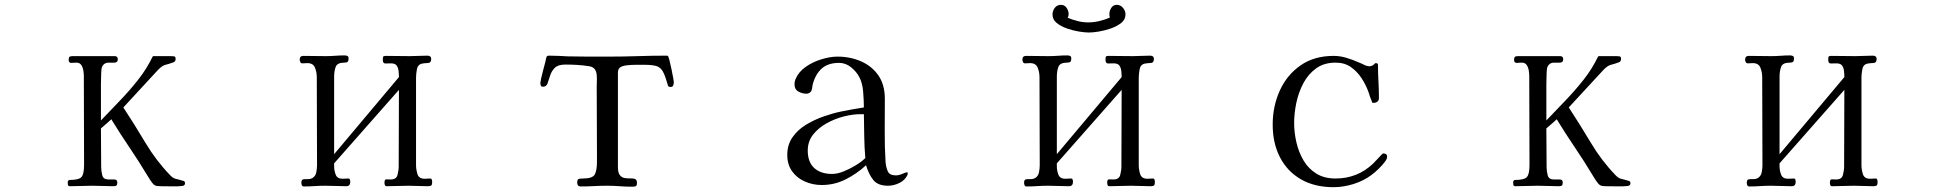

<svg xmlns="http://www.w3.org/2000/svg" viewBox="-20 -773 8040 797"><path d="M748 -12Q748 -3 737 -1Q721 1 692.5 0.5Q664 0 645 0Q638 0 631 -1Q624 -2 617 -8Q610 -16 603.5 -25.5Q597 -35 592 -44Q556 -104 517 -161.5Q478 -219 442 -278Q432 -268 421 -259Q410 -250 399 -240Q399 -200 399.5 -159.5Q400 -119 400 -79Q400 -63 404.5 -45.5Q409 -28 430 -28H454Q467 -28 467 -16Q467 -6 463.5 -3Q460 0 450 0Q428 0 406.5 -1Q385 -2 363 -2Q340 -2 316.5 -1Q293 0 270 0Q263 0 262 -6Q261 -12 261 -16Q261 -19 263 -22.5Q265 -26 269 -26Q307 -26 318 -38Q329 -50 329 -88Q329 -180 328.5 -272.5Q328 -365 328 -457Q328 -467 326 -480Q324 -493 317.5 -503Q311 -513 297 -513Q292 -513 286.5 -512.5Q281 -512 276 -512Q265 -512 265 -524Q265 -534 268.5 -537Q272 -540 281 -540H456Q469 -540 469 -527Q469 -513 454.5 -513Q440 -513 431 -513Q411 -513 403 -494Q401 -490 400 -469Q399 -448 399 -421.5Q399 -395 399 -373Q399 -351 399 -344V-273Q437 -313 477.5 -355Q518 -397 553.5 -442Q589 -487 613 -537Q615 -540 616 -540H690Q698 -540 703.5 -539Q709 -538 709 -528Q709 -517 699 -514Q680 -507 667 -504Q654 -501 637 -484L492 -327Q538 -257 583 -181.5Q628 -106 686 -46Q698 -33 710 -30.5Q722 -28 738 -23Q743 -22 745.5 -20Q748 -18 748 -12Z M1774 -17Q1774 -7 1770.5 -3.5Q1767 0 1757 0Q1736 0 1715.5 -1Q1695 -2 1675 -2Q1653 -2 1630.5 -1Q1608 0 1586 0Q1579 0 1577.5 -5Q1576 -10 1576 -15Q1576 -29 1584 -28.5Q1592 -28 1602 -28Q1625 -28 1630 -46.5Q1635 -65 1635 -83L1636 -400L1367 -95V-82Q1367 -65 1373.5 -48Q1380 -31 1402 -31Q1408 -31 1413.5 -31.5Q1419 -32 1426 -32Q1431 -32 1432.5 -27.5Q1434 -23 1434 -18Q1434 0 1417 0Q1395 0 1374 -1Q1353 -2 1331 -2Q1309 -2 1286.5 -0.5Q1264 1 1242 1Q1235 1 1233 -4Q1231 -9 1231 -14Q1231 -27 1238.5 -28.5Q1246 -30 1257 -29.5Q1268 -29 1277 -34Q1290 -42 1293 -58Q1296 -74 1296 -87Q1296 -179 1295.5 -270.5Q1295 -362 1295 -453Q1295 -473 1287.5 -492Q1280 -511 1256 -511Q1250 -511 1245 -510.5Q1240 -510 1235 -510Q1229 -510 1226.5 -515.5Q1224 -521 1224 -525Q1224 -541 1239 -541Q1262 -541 1285.5 -540.5Q1309 -540 1332 -540Q1352 -540 1371.5 -541.5Q1391 -543 1410 -543Q1418 -543 1422.5 -540.5Q1427 -538 1427 -530Q1427 -520 1423 -516.5Q1419 -513 1409 -513Q1380 -513 1373.5 -495.5Q1367 -478 1367 -454V-133L1636 -453Q1636 -465 1634.5 -478.5Q1633 -492 1626.5 -501Q1620 -510 1603 -510Q1591 -510 1580 -509.5Q1569 -509 1569 -525Q1569 -534 1570.5 -537.5Q1572 -541 1582 -541Q1607 -541 1632 -540.5Q1657 -540 1682 -540Q1700 -540 1718 -541Q1736 -542 1754 -542Q1770 -542 1770 -528Q1770 -512 1756.5 -511.5Q1743 -511 1732 -509Q1714 -505 1710.5 -485Q1707 -465 1707 -451V-88Q1707 -69 1713 -50Q1719 -31 1743 -31Q1748 -31 1754 -31.5Q1760 -32 1766 -32Q1771 -32 1772.5 -27Q1774 -22 1774 -17Z M2777 -431Q2777 -425 2774.5 -418.5Q2772 -412 2764 -412Q2755 -412 2753 -417.5Q2751 -423 2749 -430Q2740 -462 2730.5 -478Q2721 -494 2704 -499Q2687 -504 2655 -504Q2637 -504 2619 -504Q2601 -504 2584 -502Q2569 -501 2557 -495Q2545 -489 2545 -471V-80Q2545 -56 2553 -46Q2561 -36 2573 -34Q2585 -32 2596.5 -32.5Q2608 -33 2616 -30Q2624 -27 2624 -14Q2624 -2 2619 0Q2614 2 2603 2Q2578 2 2552.5 0Q2527 -2 2501 -2Q2473 -2 2445.5 -0.5Q2418 1 2390 1Q2376 1 2376 -15Q2376 -29 2383 -30.5Q2390 -32 2400 -32Q2440 -32 2449 -49Q2458 -66 2458 -100V-139Q2458 -207 2457.5 -274.5Q2457 -342 2457 -409Q2457 -423 2457.5 -436Q2458 -449 2457 -462Q2454 -494 2426 -498Q2401 -502 2376.5 -503.5Q2352 -505 2327 -505Q2296 -505 2282.5 -491Q2269 -477 2263.5 -459Q2258 -441 2253 -427Q2248 -413 2234 -413Q2227 -413 2225 -418Q2223 -423 2223 -429Q2223 -432 2226 -446.5Q2229 -461 2234 -479Q2239 -497 2243 -513Q2247 -529 2248 -535Q2250 -540 2252.5 -541Q2255 -542 2260 -542Q2280 -542 2299.5 -541Q2319 -540 2338 -539Q2380 -538 2422.5 -538Q2465 -538 2507 -538Q2568 -538 2628 -540Q2688 -542 2749 -542Q2751 -542 2753 -540Q2755 -538 2759 -522.5Q2763 -507 2767 -487.5Q2771 -468 2774 -452Q2777 -436 2777 -431Z M3572 -117Q3568 -162 3567.5 -207.5Q3567 -253 3566 -299H3551Q3520 -299 3482.5 -289.5Q3445 -280 3411 -261Q3377 -242 3355 -214Q3333 -186 3333 -148Q3333 -100 3360 -75.5Q3387 -51 3434 -51Q3456 -51 3482 -61.5Q3508 -72 3532.5 -87Q3557 -102 3572 -117ZM3748 -53Q3748 -49 3747 -47Q3737 -25 3713.5 -13.5Q3690 -2 3666 -2Q3624 -2 3605 -26Q3586 -50 3575 -87Q3537 -52 3490.5 -28.5Q3444 -5 3391 -5Q3354 -5 3321 -19.5Q3288 -34 3268 -62Q3248 -90 3248 -130Q3248 -172 3269.5 -203Q3291 -234 3325.5 -255Q3360 -276 3398.5 -289.5Q3437 -303 3471 -310Q3494 -315 3518 -319Q3542 -323 3566 -327Q3566 -355 3563 -392Q3560 -429 3547 -453Q3535 -476 3512.5 -494Q3490 -512 3463 -512Q3417 -512 3390.5 -488Q3364 -464 3353 -420Q3352 -415 3351.5 -409.5Q3351 -404 3349 -399Q3348 -393 3341.5 -388.5Q3335 -384 3329 -384Q3310 -384 3294 -393Q3278 -402 3278 -423Q3278 -435 3282 -444Q3295 -475 3324.5 -495.5Q3354 -516 3390 -527Q3426 -538 3456 -538Q3510 -538 3555 -518Q3600 -498 3626.5 -459.5Q3653 -421 3653 -363Q3653 -298 3652.5 -232Q3652 -166 3656 -100Q3658 -78 3665.5 -61.5Q3673 -45 3699 -45Q3711 -45 3726 -51.5Q3741 -58 3745 -58Q3748 -58 3748 -53Z M4774 -17Q4774 -7 4770.5 -3.5Q4767 0 4757 0Q4736 0 4715.5 -1Q4695 -2 4675 -2Q4653 -2 4630.5 -1Q4608 0 4586 0Q4579 0 4577.5 -5Q4576 -10 4576 -15Q4576 -29 4584 -28.5Q4592 -28 4602 -28Q4625 -28 4630 -46.5Q4635 -65 4635 -83L4636 -400L4367 -95V-82Q4367 -65 4373.5 -48Q4380 -31 4402 -31Q4408 -31 4413.5 -31.5Q4419 -32 4426 -32Q4431 -32 4432.5 -27.5Q4434 -23 4434 -18Q4434 0 4417 0Q4395 0 4374 -1Q4353 -2 4331 -2Q4309 -2 4286.5 -0.5Q4264 1 4242 1Q4235 1 4233 -4Q4231 -9 4231 -14Q4231 -27 4238.5 -28.5Q4246 -30 4257 -29.5Q4268 -29 4277 -34Q4290 -42 4293 -58Q4296 -74 4296 -87Q4296 -179 4295.5 -270.5Q4295 -362 4295 -453Q4295 -473 4287.5 -492Q4280 -511 4256 -511Q4250 -511 4245 -510.5Q4240 -510 4235 -510Q4229 -510 4226.5 -515.5Q4224 -521 4224 -525Q4224 -541 4239 -541Q4262 -541 4285.5 -540.5Q4309 -540 4332 -540Q4352 -540 4371.5 -541.5Q4391 -543 4410 -543Q4418 -543 4422.5 -540.5Q4427 -538 4427 -530Q4427 -520 4423 -516.5Q4419 -513 4409 -513Q4380 -513 4373.5 -495.5Q4367 -478 4367 -454V-133L4636 -453Q4636 -465 4634.5 -478.5Q4633 -492 4626.5 -501Q4620 -510 4603 -510Q4591 -510 4580 -509.5Q4569 -509 4569 -525Q4569 -534 4570.5 -537.5Q4572 -541 4582 -541Q4607 -541 4632 -540.5Q4657 -540 4682 -540Q4700 -540 4718 -541Q4736 -542 4754 -542Q4770 -542 4770 -528Q4770 -512 4756.5 -511.5Q4743 -511 4732 -509Q4714 -505 4710.5 -485Q4707 -465 4707 -451V-88Q4707 -69 4713 -50Q4719 -31 4743 -31Q4748 -31 4754 -31.5Q4760 -32 4766 -32Q4771 -32 4772.5 -27Q4774 -22 4774 -17ZM4652 -713Q4652 -692 4634.5 -678Q4617 -664 4591.5 -655Q4566 -646 4541 -642Q4516 -638 4500 -638Q4484 -638 4459 -642Q4434 -646 4408.5 -655Q4383 -664 4366 -678Q4349 -692 4349 -713Q4349 -728 4358.5 -740.5Q4368 -753 4384 -753Q4399 -753 4407.5 -740.5Q4416 -728 4416 -714Q4416 -710 4415 -706.5Q4414 -703 4412 -699Q4432 -691 4453.5 -685.5Q4475 -680 4497 -680Q4520 -680 4543 -685.5Q4566 -691 4587 -700Q4586 -704 4585.5 -707.5Q4585 -711 4585 -714Q4585 -728 4593 -740.5Q4601 -753 4616 -753Q4631 -753 4641.5 -740.5Q4652 -728 4652 -713Z M5738 -123Q5738 -117 5735.5 -112Q5733 -107 5729 -102Q5721 -90 5702.5 -72Q5684 -54 5672 -46Q5640 -22 5598 -9Q5556 4 5516 4Q5437 4 5380.5 -28.5Q5324 -61 5293.5 -119.5Q5263 -178 5263 -256Q5263 -332 5292.5 -397Q5322 -462 5378.5 -501.5Q5435 -541 5516 -541Q5542 -541 5569 -533Q5596 -525 5620 -514Q5631 -510 5642.5 -504Q5654 -498 5666 -498Q5671 -498 5676 -500.5Q5681 -503 5685 -507Q5687 -511 5691 -511Q5700 -511 5700 -504Q5700 -470 5702 -435.5Q5704 -401 5704 -366Q5704 -356 5697.5 -351Q5691 -346 5682 -346Q5674 -346 5675 -351Q5671 -360 5667.5 -370Q5664 -380 5661 -390Q5650 -421 5631.5 -449Q5613 -477 5587 -495Q5561 -513 5524 -513Q5476 -513 5443 -489Q5410 -465 5390 -427Q5370 -389 5361 -345.5Q5352 -302 5352 -263Q5352 -223 5361.5 -182Q5371 -141 5391 -107Q5411 -73 5444 -52.5Q5477 -32 5524 -32Q5614 -32 5679 -93Q5688 -102 5696.5 -111.5Q5705 -121 5715 -131Q5717 -133 5718.5 -134.5Q5720 -136 5724 -136Q5729 -136 5733.5 -133Q5738 -130 5738 -123Z M6748 -12Q6748 -3 6737 -1Q6721 1 6692.5 0.5Q6664 0 6645 0Q6638 0 6631 -1Q6624 -2 6617 -8Q6610 -16 6603.5 -25.5Q6597 -35 6592 -44Q6556 -104 6517 -161.5Q6478 -219 6442 -278Q6432 -268 6421 -259Q6410 -250 6399 -240Q6399 -200 6399.5 -159.5Q6400 -119 6400 -79Q6400 -63 6404.5 -45.5Q6409 -28 6430 -28H6454Q6467 -28 6467 -16Q6467 -6 6463.5 -3Q6460 0 6450 0Q6428 0 6406.5 -1Q6385 -2 6363 -2Q6340 -2 6316.5 -1Q6293 0 6270 0Q6263 0 6262 -6Q6261 -12 6261 -16Q6261 -19 6263 -22.5Q6265 -26 6269 -26Q6307 -26 6318 -38Q6329 -50 6329 -88Q6329 -180 6328.5 -272.5Q6328 -365 6328 -457Q6328 -467 6326 -480Q6324 -493 6317.5 -503Q6311 -513 6297 -513Q6292 -513 6286.5 -512.5Q6281 -512 6276 -512Q6265 -512 6265 -524Q6265 -534 6268.5 -537Q6272 -540 6281 -540H6456Q6469 -540 6469 -527Q6469 -513 6454.5 -513Q6440 -513 6431 -513Q6411 -513 6403 -494Q6401 -490 6400 -469Q6399 -448 6399 -421.5Q6399 -395 6399 -373Q6399 -351 6399 -344V-273Q6437 -313 6477.5 -355Q6518 -397 6553.5 -442Q6589 -487 6613 -537Q6615 -540 6616 -540H6690Q6698 -540 6703.5 -539Q6709 -538 6709 -528Q6709 -517 6699 -514Q6680 -507 6667 -504Q6654 -501 6637 -484L6492 -327Q6538 -257 6583 -181.5Q6628 -106 6686 -46Q6698 -33 6710 -30.5Q6722 -28 6738 -23Q6743 -22 6745.5 -20Q6748 -18 6748 -12Z M7774 -17Q7774 -7 7770.5 -3.5Q7767 0 7757 0Q7736 0 7715.5 -1Q7695 -2 7675 -2Q7653 -2 7630.5 -1Q7608 0 7586 0Q7579 0 7577.5 -5Q7576 -10 7576 -15Q7576 -29 7584 -28.5Q7592 -28 7602 -28Q7625 -28 7630 -46.5Q7635 -65 7635 -83L7636 -400L7367 -95V-82Q7367 -65 7373.5 -48Q7380 -31 7402 -31Q7408 -31 7413.5 -31.5Q7419 -32 7426 -32Q7431 -32 7432.5 -27.5Q7434 -23 7434 -18Q7434 0 7417 0Q7395 0 7374 -1Q7353 -2 7331 -2Q7309 -2 7286.5 -0.5Q7264 1 7242 1Q7235 1 7233 -4Q7231 -9 7231 -14Q7231 -27 7238.5 -28.5Q7246 -30 7257 -29.5Q7268 -29 7277 -34Q7290 -42 7293 -58Q7296 -74 7296 -87Q7296 -179 7295.5 -270.5Q7295 -362 7295 -453Q7295 -473 7287.5 -492Q7280 -511 7256 -511Q7250 -511 7245 -510.5Q7240 -510 7235 -510Q7229 -510 7226.5 -515.5Q7224 -521 7224 -525Q7224 -541 7239 -541Q7262 -541 7285.5 -540.5Q7309 -540 7332 -540Q7352 -540 7371.5 -541.5Q7391 -543 7410 -543Q7418 -543 7422.5 -540.5Q7427 -538 7427 -530Q7427 -520 7423 -516.5Q7419 -513 7409 -513Q7380 -513 7373.5 -495.5Q7367 -478 7367 -454V-133L7636 -453Q7636 -465 7634.5 -478.5Q7633 -492 7626.5 -501Q7620 -510 7603 -510Q7591 -510 7580 -509.5Q7569 -509 7569 -525Q7569 -534 7570.5 -537.5Q7572 -541 7582 -541Q7607 -541 7632 -540.5Q7657 -540 7682 -540Q7700 -540 7718 -541Q7736 -542 7754 -542Q7770 -542 7770 -528Q7770 -512 7756.5 -511.5Q7743 -511 7732 -509Q7714 -505 7710.5 -485Q7707 -465 7707 -451V-88Q7707 -69 7713 -50Q7719 -31 7743 -31Q7748 -31 7754 -31.5Q7760 -32 7766 -32Q7771 -32 7772.5 -27Q7774 -22 7774 -17Z"/></svg>

Font: Kaisei HarunoUmi
Style: Regular
Weight: 400
Designer: Font-Kai, 金井和夫
Foundry: KAZUO KANAI
Version: Version 5.003